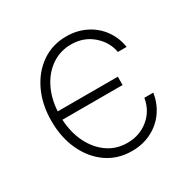

<svg xmlns="http://www.w3.org/2000/svg" viewBox="-132 -680 815 820"><g transform="rotate(-30 276.0 -270.5)"><path d="M294.4 11.7Q224.6 11.7 171.6 -25.1Q118.7 -62 88.9 -126Q59.1 -189.9 59.1 -271Q59.1 -352.1 89.1 -415.8Q119.1 -479.5 172.1 -516.4Q225.1 -553.2 294.4 -553.2Q345.7 -553.2 388.7 -532.2Q431.6 -511.2 459.7 -473.1Q487.8 -435.1 495.6 -385.3H452.6Q442.9 -439 399.4 -476.1Q356 -513.2 294.4 -513.2Q242.2 -513.2 200.2 -485.4Q158.2 -457.5 132.6 -408Q106.9 -358.4 103 -293.9H399.4V-252.9H102.5Q106 -188 131.1 -137.5Q156.2 -86.9 198.2 -57.6Q240.2 -28.3 294.4 -28.3Q354.5 -28.3 398.4 -64Q442.4 -99.6 452.6 -159.2H496.6Q488.8 -108.9 461.2 -70.3Q433.6 -31.7 390.6 -10Q347.7 11.7 294.4 11.7Z"/></g></svg>

Font: Inter Extra Light
Style: Regular
Weight: 200
Designer: Rasmus Andersson
Foundry: rsms
Version: Version 4.000;git-3c8e0fc